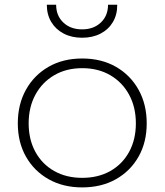

<svg xmlns="http://www.w3.org/2000/svg" viewBox="-20 -786 698 814"><path d="M328.5 8.5Q247.5 8.5 186 -26.2Q124.5 -61 90 -122Q55.5 -183 55.5 -263Q55.5 -343.5 90 -405.5Q124.5 -467.5 185.8 -502.8Q247 -538 328.5 -538Q410 -538 471.5 -502.8Q533 -467.5 567.5 -405.5Q602 -343.5 602 -263Q602 -183 567.5 -122Q533 -61 471.5 -26.2Q410 8.5 328.5 8.5ZM328.5 -32Q396.5 -32 447.8 -61Q499 -90 527.5 -142.2Q556 -194.5 556 -263Q556 -331.5 527.5 -384.2Q499 -437 447.8 -467Q396.5 -497 328.5 -497Q261 -497 209.8 -467Q158.5 -437 130 -384.2Q101.5 -331.5 101.5 -263Q101.5 -194.5 130 -142.2Q158.5 -90 209.8 -61Q261 -32 328.5 -32ZM477 -766Q477.5 -724.5 458.8 -692.8Q440 -661 406.2 -643.5Q372.5 -626 328 -626Q283.5 -626 249.8 -643.8Q216 -661.5 197.2 -693Q178.5 -724.5 178.5 -766H218Q218 -719.5 248.5 -690.5Q279 -661.5 328 -661.5Q377 -661.5 407.5 -690.5Q438 -719.5 438 -766Z"/></svg>

Font: Hepta Slab Light
Style: Regular
Weight: 300
Designer: Michael LaGattuta
Foundry: Michael LaGattuta
Version: Version 1.102